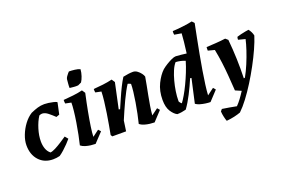

<svg xmlns="http://www.w3.org/2000/svg" viewBox="-117 -1094 2478 1691"><g transform="rotate(-20 1122.5 -248.0)"><path d="M208 12Q127 12 77.5 -42Q28 -96 28 -184Q28 -228 47 -277.5Q66 -327 98 -370Q130 -413 170 -438Q206 -454 236 -463Q266 -472 299 -472Q316 -472 338 -469Q360 -466 381 -461Q402 -456 414 -450V-442L392 -340L362 -329Q335 -355 307.5 -377Q280 -399 253 -400Q241 -400 225 -393Q196 -348 177.5 -287.5Q159 -227 159 -173Q159 -136 170 -104.5Q181 -73 206 -53Q226 -55 255 -70Q284 -85 315 -105Q346 -125 371 -142L395 -113Q381 -96 360 -74Q339 -52 315.5 -31Q292 -10 271 4Q255 8 239.5 10Q224 12 208 12Z M529 -403 475 -414Q472 -430 473 -448Q516 -451 564 -456.5Q612 -462 653 -472L673 -442Q654 -357 639.5 -279.5Q625 -202 616.5 -143Q608 -84 608 -53L668 -98L688 -76L605 12Q586 12 561 9Q536 6 511.5 -1.5Q487 -9 470 -23Q480 -62 490.5 -115Q501 -168 510 -223.5Q519 -279 524 -326.5Q529 -374 529 -403ZM558 -529Q557 -545 559.5 -571.5Q562 -598 563 -610Q565 -621 573.5 -633.5Q582 -646 590.5 -655.5Q599 -665 602 -668Q626 -668 655.5 -664.5Q685 -661 705 -652Q703 -621 692.5 -590Q682 -559 669 -540Q657 -533 637 -525Q617 -523 598 -525Q579 -527 558 -529Z M1158 12Q1139 12 1114 9Q1089 6 1064 -1.5Q1039 -9 1022 -23Q1032 -62 1042 -111Q1052 -160 1060.5 -210.5Q1069 -261 1074 -305Q1079 -349 1079 -378Q1067 -385 1051 -389Q1037 -368 1018.5 -334Q1000 -300 980.5 -258.5Q961 -217 942.5 -175Q924 -133 909 -97L895 0H766L756 -16Q763 -52 772 -102.5Q781 -153 789.5 -208Q798 -263 804 -314Q810 -365 811 -404L757 -415Q754 -431 755 -448Q798 -451 844 -456.5Q890 -462 931 -472L951 -442L900 -204L912 -201Q931 -244 952 -292.5Q973 -341 995 -385Q1017 -429 1037 -460Q1062 -465 1084 -468.5Q1106 -472 1130 -472Q1151 -472 1169.5 -458.5Q1188 -445 1201 -427.5Q1214 -410 1218 -396Q1212 -359 1203.5 -316Q1195 -273 1187 -231Q1178 -184 1170.5 -138.5Q1163 -93 1160 -53L1221 -98L1240 -76Z M1371 12Q1342 -2 1316.5 -41.5Q1291 -81 1291 -150Q1291 -234 1323 -299Q1355 -364 1395 -401Q1414 -417 1440 -433Q1466 -449 1491 -460.5Q1516 -472 1532 -472Q1581 -469 1631 -462Q1639 -518 1643.5 -566Q1648 -614 1650 -644L1584 -655Q1581 -671 1583 -689Q1626 -691 1677 -697Q1728 -703 1769 -712L1789 -690Q1777 -630 1763 -559.5Q1749 -489 1735.5 -416Q1722 -343 1710.5 -274Q1699 -205 1691.5 -147.5Q1684 -90 1682 -51L1745 -98L1764 -76L1682 12Q1663 12 1637.5 8.5Q1612 5 1587.5 -2Q1563 -9 1547 -21L1597 -245L1585 -247Q1557 -181 1523 -114.5Q1489 -48 1454 0Q1435 5 1413.5 8.5Q1392 12 1371 12ZM1441 -64Q1457 -85 1479 -122.5Q1501 -160 1523.5 -207Q1546 -254 1566.5 -305Q1587 -356 1601 -404Q1581 -413 1558 -418Q1535 -423 1513 -424Q1492 -400 1475.5 -361Q1459 -322 1446.5 -275.5Q1434 -229 1427 -182.5Q1420 -136 1420 -97V-88Q1428 -74 1441 -64Z M1760 216Q1754 202 1747.5 173.5Q1741 145 1740 121L1755 103Q1785 107 1820.5 113.5Q1856 120 1888 126Q1910 104 1931.5 75Q1953 46 1974 13L1919 -11Q1914 -86 1909 -151Q1904 -216 1896 -278Q1888 -340 1875 -406L1814 -422Q1814 -429 1814 -438Q1814 -447 1815 -455Q1856 -457 1903 -460Q1950 -463 1994 -469L2017 -449Q2026 -356 2029 -264.5Q2032 -173 2029 -84L2040 -86Q2067 -134 2091.5 -192.5Q2116 -251 2134.5 -307Q2153 -363 2162 -404L2097 -421Q2097 -425 2098 -434Q2099 -443 2101 -447Q2115 -452 2138 -457.5Q2161 -463 2182.5 -467Q2204 -471 2214 -472Q2225 -458 2233.5 -441Q2242 -424 2245 -407Q2229 -356 2200 -291.5Q2171 -227 2134 -158.5Q2097 -90 2056 -24.5Q2015 41 1973.5 96Q1932 151 1894 187Q1867 197 1834 204.5Q1801 212 1760 216Z"/></g></svg>

Font: Labrada
Style: Bold Italic
Weight: 700
Italic angle: -7°
Designer: Mercedes Jáuregui
Foundry: Omnibus-Type Team
Version: Version 1.000; ttfautohint (v1.8.4.7-5d5b)